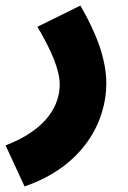

<svg xmlns="http://www.w3.org/2000/svg" viewBox="-52 -437 457 688"><path d="M36 231C247 159 329 -2 329 -138C329 -226 292 -321 236 -417L82 -341C130 -260 162 -188 162 -134C162 -64 120 26 -32 84Z"/></svg>

Font: Noto Sans Arabic UI Cn Bk
Style: Regular
Weight: 900
Width: 3
Designer: Monotype Design Team, Nadine Chahine and Nizar Qandah
Foundry: Monotype Imaging Inc.
Version: Version 2.010